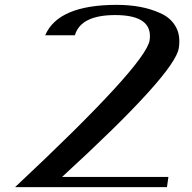

<svg xmlns="http://www.w3.org/2000/svg" viewBox="-20 -770 790 790"><path d="M460 -750Q511.7 -750 556.6 -741.7Q601.6 -733.4 642.1 -714.8Q682.6 -696.3 703.1 -660.2Q723.6 -624 715.8 -573.2Q702.1 -469.7 235.4 -42H672.9L667 0H42Q580.1 -503.9 595.7 -604.5Q610.4 -708 454.1 -708Q312.5 -708 288.1 -625H166Q219.7 -750 460 -750Z"/></svg>

Font: okolaks
Style: BoldItalic
Weight: 600
Width: 8
Italic angle: -8°
Version: Version 000.6.0